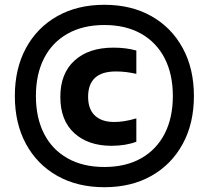

<svg xmlns="http://www.w3.org/2000/svg" viewBox="-20 -771 872 802"><path d="M416 11Q303.5 11 219.2 -36.5Q135 -84 88.5 -169.8Q42 -255.5 42 -370Q42 -484.5 88.5 -570.2Q135 -656 219.2 -703.5Q303.5 -751 416 -751Q528.5 -751 612.5 -703.5Q696.5 -656 743.2 -570.2Q790 -484.5 790 -370Q790 -255.5 743.2 -169.8Q696.5 -84 612.5 -36.5Q528.5 11 416 11ZM445.5 -162Q348.5 -162 290.2 -215Q232 -268 232 -366.5Q232 -464 291.2 -518Q350.5 -572 453.5 -572Q481 -572 504.2 -569Q527.5 -566 549.5 -560V-462.5Q527 -467.5 506.8 -470Q486.5 -472.5 464 -472.5Q405.5 -472.5 376.8 -445.8Q348 -419 348 -367Q348 -315 376.5 -288.2Q405 -261.5 456.5 -261.5Q477.5 -261.5 498.8 -264.8Q520 -268 549.5 -276.5V-179Q529 -171 502.5 -166.5Q476 -162 445.5 -162ZM416 -73.5Q505.5 -73.5 569.5 -109.8Q633.5 -146 667.8 -212.5Q702 -279 702 -370Q702 -461 667.8 -527.5Q633.5 -594 569.5 -630.2Q505.5 -666.5 416 -666.5Q326.5 -666.5 262.2 -630.2Q198 -594 164 -527.5Q130 -461 130 -370Q130 -279 164 -212.5Q198 -146 262.2 -109.8Q326.5 -73.5 416 -73.5Z"/></svg>

Font: Encode Sans SC Condensed Thin
Style: Bold
Weight: 700
Version: Version 3.002